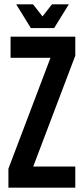

<svg xmlns="http://www.w3.org/2000/svg" viewBox="-20 -870 390 890"><path d="M231 -740H123L55 -850H133L177 -794L221 -850H299ZM329 -612 134 -98H329V0H19V-88L214 -602H29V-700H329Z"/></svg>

Font: Bebas Kai
Style: Regular
Weight: 400
Designer: Ryoichi Tsunekawa
Foundry: Dharma Type
Version: Version 1.001;PS 001.001;hotconv 1.0.70;makeotf.lib2.5.58329